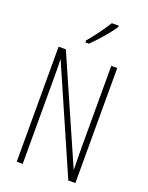

<svg xmlns="http://www.w3.org/2000/svg" viewBox="-172 -1034 862 1120"><g transform="rotate(20 258.5 -474.5)"><path d="M365 -941V-949H322C290 -898 259 -856 215 -803V-791H237C276 -828 334 -894 365 -941ZM441 0V-714H404V-202C404 -172 405 -120 406 -72H404L122 -714H77V0H114V-526C114 -579 114 -615 112 -647H114L397 0Z"/></g></svg>

Font: Noto Sans Thai Looped ExtraCondensed ExtraLight
Style: Regular
Weight: 200
Width: 2
Designer: Sasikarn Vongin, Ben Mitchell
Foundry: The Fontpad Ltd
Version: Version 1.001